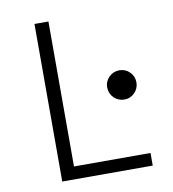

<svg xmlns="http://www.w3.org/2000/svg" viewBox="-79 -770 759 840"><g transform="rotate(-10 300.0 -350.0)"><path d="M130 0H532V-56H192V-700H130ZM395 -371Q395 -358 400 -346Q405 -334 414 -325Q423 -316 435 -311Q447 -306 460 -306Q474 -306 485.5 -311Q497 -316 506 -325Q515 -334 520 -346Q525 -358 525 -371Q525 -398 506 -417Q487 -436 460 -436Q447 -436 435 -431Q423 -426 414 -417Q405 -408 400 -396.5Q395 -385 395 -371Z"/></g></svg>

Font: CommitMonoV142 ExtLt
Style: Regular
Weight: 200
Monospace: yes
Designer: Eigil Nikolajsen
Foundry: Eigil Nikolajsen
Version: Version 1.142